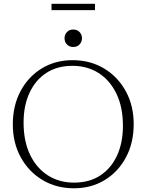

<svg xmlns="http://www.w3.org/2000/svg" viewBox="-20 -1004 789 1034"><path d="M371 -680Q465.5 -680 540 -635.5Q614.5 -591 657.2 -513.2Q700 -435.5 700 -335.5Q700 -235 658.5 -157Q617 -79 544.2 -34.5Q471.5 10 378 10Q283.5 10 209 -34.5Q134.5 -79 91.8 -156.8Q49 -234.5 49 -334.5Q49 -435 90.5 -513Q132 -591 204.8 -635.5Q277.5 -680 371 -680ZM378.5 -20.5Q461.5 -20.5 520.2 -59.2Q579 -98 610.5 -166.8Q642 -235.5 642 -326Q642 -427 607 -499.5Q572 -572 510.8 -610.8Q449.5 -649.5 370.5 -649.5Q287.5 -649.5 228.8 -610.8Q170 -572 138.5 -503.2Q107 -434.5 107 -344Q107 -243 142 -170.5Q177 -98 238.2 -59.2Q299.5 -20.5 378.5 -20.5ZM374.5 -751Q353 -751 340.2 -765Q327.5 -779 327.5 -798Q327.5 -817 340.2 -831Q353 -845 374.5 -845Q396 -845 408.8 -831Q421.5 -817 421.5 -798Q421.5 -779 408.8 -765Q396 -751 374.5 -751ZM257.5 -949.5V-983.5H491.5V-949.5Z"/></svg>

Font: Newsreader Text Light
Style: Regular
Weight: 300
Designer: Hugues Gentile
Foundry: Production Type
Version: Version 1.002